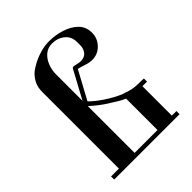

<svg xmlns="http://www.w3.org/2000/svg" viewBox="-214 -908 1038 1038"><g transform="rotate(-45 305.0 -389.0)"><path d="M532 -646Q532 -603 502 -572Q472 -541 429 -541Q407 -541 386 -548.5Q365 -556 339 -562L252 -401Q282 -371 324.5 -343Q367 -315 410 -296Q420 -292 450.5 -283Q481 -274 515 -274Q526 -274 540.5 -273.5Q555 -273 555 -273V-249H520V-24H555V0H55V-24H115V-609Q115 -644 126.5 -668Q138 -692 157 -711Q173 -726 201.5 -741.5Q230 -757 265 -767.5Q300 -778 334 -778Q381 -778 426.5 -764Q472 -750 502 -721Q532 -692 532 -646ZM322 -583Q325 -588 333 -588H335Q346 -586 358 -583Q370 -580 381 -580Q409 -580 424 -598.5Q439 -617 439 -643V-667Q439 -710 409 -734Q379 -758 338 -758Q305 -758 282 -738.5Q259 -719 247 -688.5Q235 -658 235 -625V-422ZM334 -307Q303 -326 280.5 -343.5Q258 -361 235 -382V-24H410V-264Q391 -272 372.5 -283Q354 -294 334 -307Z"/></g></svg>

Font: Ponomar
Style: Regular
Weight: 400
Version: Version 1.301; ttfautohint (v1.8.4.7-5d5b)